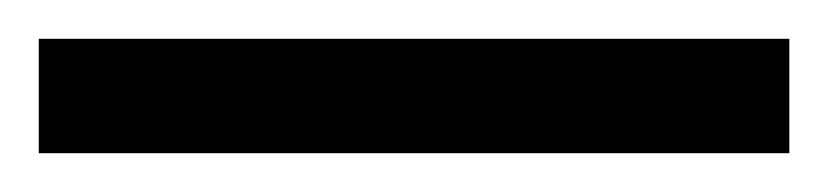

<svg xmlns="http://www.w3.org/2000/svg" viewBox="-25 63 427 99"><path d="M-5 142H382V83H-5Z"/></svg>

Font: Noto Serif Georgian ExtraCondensed ExtraBold
Style: Regular
Weight: 800
Width: 2
Designer: Monotype Design Team, Akaki Razmadze
Foundry: Google LLC
Version: Version 2.003